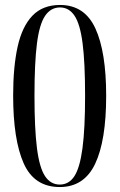

<svg xmlns="http://www.w3.org/2000/svg" viewBox="-20 -744 483 774"><path d="M221 10Q118 10 75.5 -85.5Q33 -181 33 -359Q33 -474 51 -555.5Q69 -637 110.5 -680.5Q152 -724 222 -724Q321 -724 364.5 -629.5Q408 -535 408 -358Q408 -177 363.5 -83.5Q319 10 221 10ZM221 0Q258 0 280 -34Q302 -68 312.5 -146.5Q323 -225 323 -358Q323 -491 313 -569Q303 -647 280.5 -680.5Q258 -714 222 -714Q185 -714 162 -680.5Q139 -647 129 -569Q119 -491 119 -358Q119 -225 129 -146.5Q139 -68 161.5 -34Q184 0 221 0Z"/></svg>

Font: Noto Serif Display ExtraCondensed
Style: Regular
Weight: 400
Width: 2
Designer: Monotype Design Team
Foundry: Monotype Imaging Inc.
Version: Version 2.009